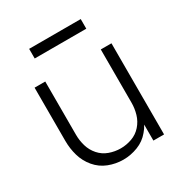

<svg xmlns="http://www.w3.org/2000/svg" viewBox="-169 -836 913 967"><g transform="rotate(-30 287.5 -352.5)"><path d="M271 8Q227 8 186 -8Q145 -24 116.5 -58Q88 -92 76 -134Q64 -176 64 -220V-530H126V-220Q126 -187 135.5 -154.5Q145 -122 167.5 -96.5Q190 -71 222 -59.5Q254 -48 288 -48Q321 -48 353 -59.5Q385 -71 407.5 -96.5Q430 -122 439.5 -154.5Q449 -187 449 -220V-530H511V0H449V-93Q439 -74 425 -58Q397 -24 355.5 -8Q314 8 271 8ZM138 -657V-713H438V-657Z"/></g></svg>

Font: Jozsika Light
Style: Regular
Weight: 300
Monospace: yes
Designer: Belleve Invis
Foundry: Belleve Invis
Version: 2.1.0